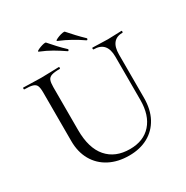

<svg xmlns="http://www.w3.org/2000/svg" viewBox="-180 -932 1058 1094"><g transform="rotate(-30 349.0 -385.5)"><path d="M572 -515Q572 -564 550.5 -588.5Q529 -613 485 -613Q482 -613 482 -619Q482 -625 485 -625Q508 -625 532 -623.5Q556 -622 585 -622Q608 -622 632 -623.5Q656 -625 676 -625Q678 -625 678 -619Q678 -613 676 -613Q636 -613 616 -588.5Q596 -564 596 -515V-231Q596 -154 566.5 -99.5Q537 -45 484 -16Q431 13 360 13Q286 13 230.5 -16Q175 -45 144.5 -98.5Q114 -152 114 -224V-544Q114 -573 108 -587.5Q102 -602 83.5 -607.5Q65 -613 29 -613Q27 -613 27 -619Q27 -625 29 -625Q53 -625 82.5 -623.5Q112 -622 146 -622Q181 -622 211 -623.5Q241 -625 263 -625Q266 -625 266 -619Q266 -613 263 -613Q227 -613 209 -607Q191 -601 185 -586Q179 -571 179 -542V-259Q179 -140 232.5 -78.5Q286 -17 382 -17Q472 -17 522 -73.5Q572 -130 572 -230ZM476 -678Q480 -675 483 -679.5Q486 -684 484 -687Q458 -712 436.5 -735Q415 -758 394 -782Q391 -785 379 -783Q367 -781 353.5 -776Q340 -771 332 -766Q324 -761 330 -758Q373 -740 407 -721Q441 -702 476 -678ZM352 -678Q356 -675 359 -679.5Q362 -684 360 -687Q334 -711 312.5 -734.5Q291 -758 270 -782Q267 -785 256 -783Q245 -781 231.5 -776Q218 -771 210 -766Q202 -761 208 -758Q250 -741 283.5 -721.5Q317 -702 352 -678Z"/></g></svg>

Font: Cormorant Garamond Light
Style: Regular
Weight: 400
Version: Version 4.001